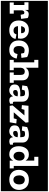

<svg xmlns="http://www.w3.org/2000/svg" viewBox="1692 -2660 1170 4615"><g transform="rotate(90 2277.5 -352.0)"><path d="M-10 213V-917H450V213ZM314 -457Q268 -457 243.5 -430.5Q219 -404 208 -365V-451H24V-353H89V-97H29V0H298V-97H218V-285Q218 -318 234.5 -335Q251 -352 273 -352Q288 -352 308 -340L325 -263L423 -274L403 -432Q380 -446 356.5 -451.5Q333 -457 314 -457Z M431 213V-917H933V213ZM904 -142 796 -162Q792 -142 773.5 -117Q755 -92 703 -92Q608 -92 597 -199H893Q900 -231 900 -264Q899 -352 840.5 -406Q782 -460 688 -460Q581 -460 521.5 -390.5Q462 -321 462 -217Q462 -104 527.5 -47Q593 10 694 10Q791 10 845 -36Q899 -82 904 -142ZM767 -274H598Q604 -316 626 -342Q648 -368 688 -368Q734 -368 752.5 -338Q771 -308 767 -274Z M911 213V-917H1401V213ZM1376 -168 1268 -188Q1255 -92 1179 -92Q1076 -92 1076 -224Q1076 -295 1105 -326.5Q1134 -358 1175 -358Q1204 -358 1243 -345L1258 -271L1361 -282L1341 -419Q1300 -441 1257.5 -450.5Q1215 -460 1178 -460Q1080 -460 1011 -399Q942 -338 942 -218Q942 -104 1005.5 -47Q1069 10 1167 10Q1276 10 1322.5 -48Q1369 -106 1376 -168Z M1382 213V-917H1982V213ZM1711 0H1960V-97H1900V-304Q1900 -384 1853 -422Q1806 -460 1742 -460Q1642 -460 1597 -382V-688H1408V-590H1468V-97H1408V0H1657V-97H1597V-264Q1599 -308 1623.5 -335Q1648 -362 1692 -362Q1730 -362 1750.5 -337Q1771 -312 1771 -254V-97H1711Z M1963 213V-917H2490V213ZM2041 -419 2021 -302 2124 -291 2141 -355Q2157 -363 2173.5 -365.5Q2190 -368 2210 -368Q2265 -368 2274.5 -335Q2284 -302 2284 -267V-252Q2253 -256 2210 -256Q2133 -256 2066.5 -229Q2000 -202 2000 -119Q2000 -48 2045 -19Q2090 10 2139 10Q2194 10 2229.5 -18Q2265 -46 2284 -80V-79Q2294 10 2383 10Q2425 10 2464 -11L2463 -79Q2453 -76 2444 -76Q2413 -76 2413 -111V-307Q2413 -384 2360 -422Q2307 -460 2234 -460Q2179 -460 2139.5 -451.5Q2100 -443 2041 -419ZM2284 -184Q2279 -131 2249.5 -106.5Q2220 -82 2186 -82Q2157 -82 2145 -97Q2133 -112 2133 -134Q2133 -171 2159 -183.5Q2185 -196 2219 -196Q2235 -196 2251.5 -194Q2268 -192 2284 -190Z M2469 213V-917H2967V213ZM2515 0H2909L2937 -158L2835 -168L2814 -97H2669L2918 -383L2908 -451H2512L2496 -293L2589 -285L2609 -354H2744L2502 -68Z M2946 213V-917H3473V213ZM3024 -419 3004 -302 3107 -291 3124 -355Q3140 -363 3156.5 -365.5Q3173 -368 3193 -368Q3248 -368 3257.5 -335Q3267 -302 3267 -267V-252Q3236 -256 3193 -256Q3116 -256 3049.5 -229Q2983 -202 2983 -119Q2983 -48 3028 -19Q3073 10 3122 10Q3177 10 3212.5 -18Q3248 -46 3267 -80V-79Q3277 10 3366 10Q3408 10 3447 -11L3446 -79Q3436 -76 3427 -76Q3396 -76 3396 -111V-307Q3396 -384 3343 -422Q3290 -460 3217 -460Q3162 -460 3122.5 -451.5Q3083 -443 3024 -419ZM3267 -184Q3262 -131 3232.5 -106.5Q3203 -82 3169 -82Q3140 -82 3128 -97Q3116 -112 3116 -134Q3116 -171 3142 -183.5Q3168 -196 3202 -196Q3218 -196 3234.5 -194Q3251 -192 3267 -190Z M3452 213V-917H4043V213ZM3829 0H4018V-97H3958V-688H3739V-590H3829V-382Q3810 -416 3775 -438Q3740 -460 3685 -460Q3584 -460 3534 -389Q3484 -318 3484 -217Q3484 -112 3535 -51Q3586 10 3675 10Q3736 10 3773 -17.5Q3810 -45 3829 -84ZM3829 -239V-228Q3829 -178 3799.5 -135Q3770 -92 3719 -92Q3678 -92 3648 -126Q3618 -160 3618 -225Q3618 -294 3650.5 -326Q3683 -358 3726 -358Q3770 -358 3799.5 -326.5Q3829 -295 3829 -239Z M4022 213V-917H4565V213ZM4294 -461Q4172 -461 4112 -390Q4052 -319 4052 -220Q4052 -111 4117.5 -50.5Q4183 10 4287 10Q4395 10 4465 -54Q4535 -118 4535 -225Q4535 -320 4475.5 -390.5Q4416 -461 4294 -461ZM4291 -89Q4238 -89 4211.5 -129Q4185 -169 4185 -227Q4185 -291 4213.5 -326.5Q4242 -362 4292 -362Q4338 -362 4370 -330Q4402 -298 4402 -229Q4402 -164 4371.5 -126.5Q4341 -89 4291 -89Z"/></g></svg>

Font: Zilla Slab Highlight
Style: Bold
Weight: 700
Designer: Typotheque Type Foundry
Foundry: Typotheque type foundry
Version: Version 1.1; 2017; ttfautohint (v1.6)